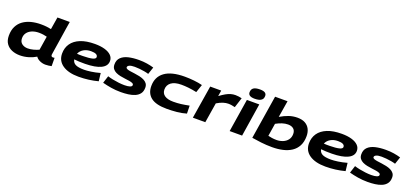

<svg xmlns="http://www.w3.org/2000/svg" viewBox="35 -1863 6334 2971"><g transform="rotate(20 3202.0 -378.0)"><path d="M718 10Q671 10 626 -10.5Q581 -31 560 -64Q509 -32 439.5 -11Q370 10 298 10Q225 10 165.5 -14.5Q106 -39 70.5 -90Q35 -141 35 -220Q35 -309 67 -372.5Q99 -436 155.5 -476Q212 -516 286 -535Q360 -554 445 -554Q496 -554 539 -549Q582 -544 613 -537L646 -740H849Q849 -740 844 -709.5Q839 -679 831 -629Q823 -579 814 -519Q805 -459 795.5 -398.5Q786 -338 778 -287Q770 -236 765 -203.5Q760 -171 760 -168Q760 -135 792 -135Q807 -135 818 -138L819 -2Q800 3 771.5 6.5Q743 10 718 10ZM376 -133Q421 -133 469.5 -146Q518 -159 556 -177L592 -404Q565 -411 532 -416Q499 -421 459 -421Q396 -421 346.5 -400.5Q297 -380 268.5 -342.5Q240 -305 240 -253Q240 -193 279.5 -163Q319 -133 376 -133Z M1584 -31Q1509 -11 1428.5 -0.5Q1348 10 1264 10Q1096 10 1000 -56Q904 -122 904 -242Q904 -336 952.5 -406Q1001 -476 1096.5 -515Q1192 -554 1334 -554Q1427 -554 1496 -534Q1565 -514 1603 -476Q1641 -438 1641 -384Q1641 -302 1551.5 -258Q1462 -214 1290 -212Q1236 -211 1192 -213.5Q1148 -216 1112 -220Q1120 -169 1164.5 -145Q1209 -121 1309 -121Q1352 -121 1421.5 -130.5Q1491 -140 1569 -162ZM1316 -428Q1246 -428 1194.5 -398Q1143 -368 1122 -316Q1144 -314 1168 -314Q1192 -314 1218 -314Q1318 -315 1372 -328Q1426 -341 1426 -370Q1426 -428 1316 -428Z M1656 -33 1695 -154Q1731 -142 1780 -132Q1829 -122 1880.5 -116Q1932 -110 1977 -110Q2032 -110 2065.5 -121Q2099 -132 2099 -155Q2099 -174 2078.5 -183.5Q2058 -193 2024.5 -198.5Q1991 -204 1951 -208.5Q1911 -213 1871 -221.5Q1831 -230 1797.5 -246Q1764 -262 1743.5 -289.5Q1723 -317 1723 -361Q1723 -433 1767 -475.5Q1811 -518 1886.5 -536Q1962 -554 2058 -554Q2131 -554 2190.5 -544.5Q2250 -535 2304 -519L2264 -400Q2233 -410 2192.5 -417Q2152 -424 2110.5 -428Q2069 -432 2033 -432Q1975 -432 1945.5 -418.5Q1916 -405 1916 -383Q1916 -367 1936.5 -358Q1957 -349 1991 -344Q2025 -339 2065.5 -334Q2106 -329 2146.5 -320Q2187 -311 2220.5 -295Q2254 -279 2274.5 -252Q2295 -225 2295 -184Q2295 -122 2266 -84Q2237 -46 2188.5 -25.5Q2140 -5 2080.5 2.5Q2021 10 1960 10Q1874 10 1799 -2.5Q1724 -15 1656 -33Z M2717 10Q2539 10 2456 -55Q2373 -120 2373 -241Q2373 -392 2484 -473Q2595 -554 2813 -554Q2887 -554 2964.5 -546Q3042 -538 3104 -522L3059 -390Q2984 -406 2921 -412.5Q2858 -419 2806 -419Q2696 -419 2639 -376Q2582 -333 2582 -261Q2582 -196 2632 -162Q2682 -128 2774 -128Q2841 -128 2900.5 -135.5Q2960 -143 3035 -158L3038 -28Q2965 -6 2881.5 2Q2798 10 2717 10Z M3414 -544 3399 -448Q3452 -487 3493 -510Q3534 -533 3571 -543.5Q3608 -554 3648 -554Q3675 -554 3702.5 -550Q3730 -546 3752 -540L3699 -375Q3670 -382 3643.5 -386.5Q3617 -391 3589 -391Q3550 -391 3504.5 -377Q3459 -363 3403 -329L3350 0H3145L3233 -544Z M3973 -766Q4031 -766 4056.5 -748.5Q4082 -731 4082 -700Q4082 -660 4063 -639Q4044 -618 4013 -610Q3982 -602 3944 -602Q3887 -602 3861 -619.5Q3835 -637 3835 -669Q3835 -720 3869 -743Q3903 -766 3973 -766ZM3751 0 3837 -544H4041L3956 0Z M4435 -740 4390 -466Q4461 -508 4528 -531Q4595 -554 4669 -554Q4746 -554 4796.5 -525.5Q4847 -497 4872 -447Q4897 -397 4897 -333Q4897 -238 4862.5 -172.5Q4828 -107 4767.5 -67Q4707 -27 4626.5 -8.5Q4546 10 4454 10Q4357 10 4269 -0.5Q4181 -11 4116 -22L4230 -740ZM4567 -405Q4520 -405 4471 -389Q4422 -373 4372 -345L4339 -136Q4366 -129 4402 -123.5Q4438 -118 4478 -118Q4532 -118 4581 -137.5Q4630 -157 4660.5 -196.5Q4691 -236 4691 -293Q4691 -348 4658 -376.5Q4625 -405 4567 -405Z M5649 -31Q5574 -11 5493.5 -0.5Q5413 10 5329 10Q5161 10 5065 -56Q4969 -122 4969 -242Q4969 -336 5017.5 -406Q5066 -476 5161.5 -515Q5257 -554 5399 -554Q5492 -554 5561 -534Q5630 -514 5668 -476Q5706 -438 5706 -384Q5706 -302 5616.5 -258Q5527 -214 5355 -212Q5301 -211 5257 -213.5Q5213 -216 5177 -220Q5185 -169 5229.5 -145Q5274 -121 5374 -121Q5417 -121 5486.5 -130.5Q5556 -140 5634 -162ZM5381 -428Q5311 -428 5259.5 -398Q5208 -368 5187 -316Q5209 -314 5233 -314Q5257 -314 5283 -314Q5383 -315 5437 -328Q5491 -341 5491 -370Q5491 -428 5381 -428Z M5721 -33 5760 -154Q5796 -142 5845 -132Q5894 -122 5945.5 -116Q5997 -110 6042 -110Q6097 -110 6130.5 -121Q6164 -132 6164 -155Q6164 -174 6143.5 -183.5Q6123 -193 6089.5 -198.5Q6056 -204 6016 -208.5Q5976 -213 5936 -221.5Q5896 -230 5862.5 -246Q5829 -262 5808.5 -289.5Q5788 -317 5788 -361Q5788 -433 5832 -475.5Q5876 -518 5951.5 -536Q6027 -554 6123 -554Q6196 -554 6255.5 -544.5Q6315 -535 6369 -519L6329 -400Q6298 -410 6257.5 -417Q6217 -424 6175.5 -428Q6134 -432 6098 -432Q6040 -432 6010.5 -418.5Q5981 -405 5981 -383Q5981 -367 6001.5 -358Q6022 -349 6056 -344Q6090 -339 6130.5 -334Q6171 -329 6211.5 -320Q6252 -311 6285.5 -295Q6319 -279 6339.5 -252Q6360 -225 6360 -184Q6360 -122 6331 -84Q6302 -46 6253.5 -25.5Q6205 -5 6145.5 2.5Q6086 10 6025 10Q5939 10 5864 -2.5Q5789 -15 5721 -33Z"/></g></svg>

Font: Georama ExtraExtended
Style: Bold Italic
Weight: 700
Width: 8
Italic angle: -9°
Designer: Jean-Baptiste Levee
Foundry: Production Type
Version: Version 1.000